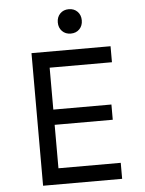

<svg xmlns="http://www.w3.org/2000/svg" viewBox="-60 -956 760 1004"><g transform="rotate(-5 320.0 -454.0)"><path d="M213 -612V-392H518V-312H213V-84H540V0H125V-696H540V-612ZM276 -844Q276 -872 293.5 -890Q311 -908 339 -908Q367 -908 384.5 -890Q402 -872 402 -844Q402 -816 384.5 -798Q367 -780 339 -780Q311 -780 293.5 -798Q276 -816 276 -844Z"/></g></svg>

Font: AmikoRegular
Style: Regular
Weight: 400
Designer: Pablo Impallari, Rodrigo Fuenzalida, Andres Torresi
Foundry: Impallari Type
Version: Version 1.000; ttfautohint (v1.3)